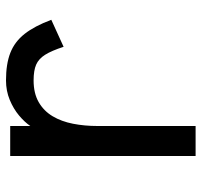

<svg xmlns="http://www.w3.org/2000/svg" viewBox="-36 -636 672 640"><g transform="rotate(-90 300.0 -316.0)"><path d="M100 0V-618H200V-551Q213 -570 235 -588.5Q257 -607 287 -619.5Q317 -632 352 -632Q407 -632 444 -617.5Q481 -603 507 -570Q533 -537 554 -481L464 -440Q451 -480 437.5 -501.5Q424 -523 404.5 -531.5Q385 -540 352 -540Q309 -540 279.5 -523Q250 -506 232.5 -476.5Q215 -447 207.5 -408.5Q200 -370 200 -327V0Z"/></g></svg>

Font: Victor Mono Thin
Style: Bold
Weight: 700
Monospace: yes
Version: Version 1.561;gftools[0.9.30]